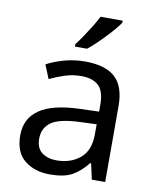

<svg xmlns="http://www.w3.org/2000/svg" viewBox="-86 -832 734 908"><g transform="rotate(10 280.5 -378.0)"><path d="M288 -545Q386 -545 433 -502Q480 -459 480 -365V0H416L399 -76H395Q360 -32 321.5 -11Q283 10 215 10Q142 10 94 -28.5Q46 -67 46 -149Q46 -229 109 -272.5Q172 -316 303 -320L394 -323V-355Q394 -422 365 -448Q336 -474 283 -474Q241 -474 203 -461.5Q165 -449 132 -433L105 -499Q140 -518 188 -531.5Q236 -545 288 -545ZM314 -259Q214 -255 175.5 -227Q137 -199 137 -148Q137 -103 164.5 -82Q192 -61 235 -61Q303 -61 348 -98.5Q393 -136 393 -214V-262ZM429 -756Q420 -742 403 -722Q386 -702 365.5 -680.5Q345 -659 324.5 -639.5Q304 -620 286 -606H228V-618Q243 -637 260.5 -663Q278 -689 295 -716.5Q312 -744 323 -766H429Z"/></g></svg>

Font: Noto Sans Lisu
Style: Regular
Weight: 400
Designer: Monotype Design Team. David Williams.
Foundry: Monotype Imaging Inc.
Version: Version 2.102